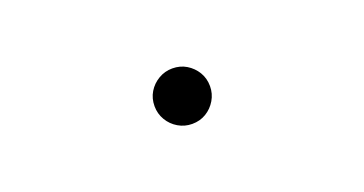

<svg xmlns="http://www.w3.org/2000/svg" viewBox="-25 -657 1049 553"><g transform="rotate(-20 500.0 -380.0)"><path d="M500 -295Q477 -295 457.5 -306.5Q438 -318 426.5 -337.5Q415 -357 415 -380Q415 -404 426.5 -423Q438 -442 457.5 -453.5Q477 -465 500 -465Q524 -465 543 -453.5Q562 -442 573.5 -423Q585 -404 585 -380Q585 -357 573.5 -337.5Q562 -318 543 -306.5Q524 -295 500 -295Z"/></g></svg>

Font: Noto Serif JP
Style: Regular
Weight: 200
Designer: Ryoko NISHIZUKA 西塚涼子 (kana & ideographs); Frank Grießhammer (Latin, Greek & Cyrillic); Wenlong ZHANG 张文龙 (bopomofo); San
Foundry: Adobe
Version: Version 2.001;hotconv 1.1.0;makeotfexe 2.6.0